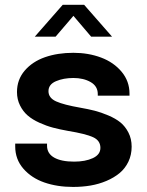

<svg xmlns="http://www.w3.org/2000/svg" viewBox="-20 -757 603 789"><path d="M123 -606.4 237.8 -737.3H325.7L440.4 -606.4H354.5L281.7 -691.9L208.5 -606.4ZM280.3 11.2Q215.3 11.2 162.4 -7.1Q109.4 -25.4 75.9 -64Q42.5 -102.5 42.5 -155.3V-167H173.3V-158.2Q173.3 -126 202.6 -109.4Q231.9 -92.8 284.7 -92.8Q330.6 -92.8 361.6 -107.2Q392.6 -121.6 392.6 -149.4Q392.6 -179.2 362.8 -193.1Q333 -207 258.8 -219.2Q225.6 -225.1 198 -232.4Q170.4 -239.7 141.8 -252.7Q113.3 -265.6 94 -282.2Q74.7 -298.8 62.3 -323.7Q49.8 -348.6 49.8 -378.9Q49.8 -429.7 81.5 -466.8Q113.3 -503.9 165 -522Q216.8 -540 281.7 -540Q343.3 -540 395.3 -520.5Q447.3 -501 479.7 -462.2Q512.2 -423.3 512.2 -372.1V-363.8H381.8V-370.6Q381.8 -402.8 352.5 -419.7Q323.2 -436.5 281.7 -436.5Q240.7 -436.5 210 -423.3Q179.2 -410.2 179.2 -382.3Q179.2 -354.5 210.7 -340.3Q242.2 -326.2 309.6 -314.5Q343.3 -308.6 369.1 -302Q395 -295.4 425 -282.7Q455.1 -270 474.9 -253.9Q494.6 -237.8 507.8 -212.2Q521 -186.5 521 -154.3Q521 -120.6 507.6 -92.5Q494.1 -64.5 471.4 -45.7Q448.7 -26.9 417.7 -13.7Q386.7 -0.5 352.3 5.4Q317.9 11.2 280.3 11.2Z"/></svg>

Font: Epilogue SemiBold
Style: Regular
Weight: 600
Designer: Tyler Finck
Foundry: Etcetera Type Co
Version: Version 2.112